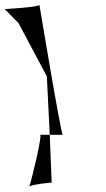

<svg xmlns="http://www.w3.org/2000/svg" viewBox="-74 -726 440 799"><path d="M46 53 48 50C46 51 46 52 46 53ZM48 50C61 41 134 34 141 34L133 -165H93C103 -165 58 22 48 50ZM-54 -688 3 -630 121 -408 133 -165H187C180 -165 90 -706 90 -706C92 -696 -62 -688 -54 -688Z"/></svg>

Font: Ampere
Style: SCRevIta
Weight: 400
Version: Version 1